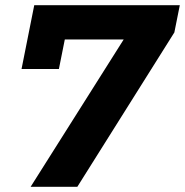

<svg xmlns="http://www.w3.org/2000/svg" viewBox="-20 -720 713 740"><path d="M98 0 501 -638 535 -568H158L245 -644L207 -454H63L112 -700H673L652 -595L278 0Z"/></svg>

Font: MOST Montserrat
Style: Bold Italic
Weight: 700
Italic angle: -11.3°
Designer: Julieta Ulanovsky
Foundry: Julieta Ulanovsky
Version: Version 8.000;March 11, 2024;FontCreator 15.0.0.2926 64-bit